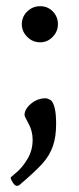

<svg xmlns="http://www.w3.org/2000/svg" viewBox="-20 -440 255 623"><path d="M162.1 -38.1Q162.1 2.9 152.3 32.2Q141.6 64.5 116.7 91.8Q91.8 119.1 42 161.1Q38.1 163.1 35.2 163.1Q28.3 163.1 21.5 152.3Q14.6 141.6 14.6 136.7Q14.6 134.8 32.7 120.1Q50.8 105.5 68.4 77.1Q85.9 48.8 85.9 13.7Q85.9 -14.6 72.8 -38.6Q59.6 -62.5 59.6 -66.4Q59.6 -85.9 80.6 -103.5Q101.6 -121.1 127.9 -121.1Q134.8 -121.1 145.5 -114.3Q162.1 -98.6 162.1 -38.1ZM50.8 -361.3Q50.8 -385.7 68.4 -402.8Q85.9 -419.9 110.4 -419.9Q134.8 -419.9 151.4 -402.8Q168 -385.7 168 -361.3Q168 -337.9 150.9 -320.3Q133.8 -302.7 110.4 -302.7Q85.9 -302.7 68.4 -320.3Q50.8 -337.9 50.8 -361.3Z"/></svg>

Font: Crimson Text
Style: Roman
Weight: 400
Version: Version 0.13